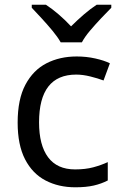

<svg xmlns="http://www.w3.org/2000/svg" viewBox="-20 -786 520 816"><path d="M300 10Q229 10 173.5 -19Q118 -48 86.5 -109Q55 -170 55 -265Q55 -364 88 -426Q121 -488 177.5 -517Q234 -546 306 -546Q347 -546 385 -537.5Q423 -529 447 -517L420 -444Q396 -453 364 -461Q332 -469 304 -469Q146 -469 146 -266Q146 -169 184.5 -117.5Q223 -66 299 -66Q343 -66 376.5 -75Q410 -84 438 -97V-19Q411 -5 378.5 2.5Q346 10 300 10ZM238 -606Q225 -629 203 -655.5Q181 -682 157 -708Q133 -734 115 -753V-766H175Q201 -749 229 -725Q257 -701 282 -674Q309 -701 337 -725Q365 -749 391 -766H453V-753Q434 -734 409.5 -708Q385 -682 362.5 -655.5Q340 -629 328 -606Z"/></svg>

Font: RS Noto Sans
Style: Regular
Weight: 400
Designer: Monotype Design Team
Foundry: Monotype Imaging Inc.
Version: Version 3.10